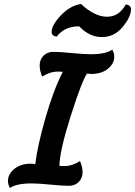

<svg xmlns="http://www.w3.org/2000/svg" viewBox="-20 -921 677 963"><path d="M611 -899Q637 -895 637 -875Q637 -836 595 -785.5Q553 -735 491 -735Q429 -735 377 -789Q303 -789 264 -737Q239 -741 239 -761Q239 -795 285.5 -844Q332 -893 386 -901Q456 -837 516.5 -837Q577 -837 611 -899ZM381 -113Q394 -86 394 -57Q394 -28 375 -8.5Q356 11 325.5 11Q295 11 234 5Q173 -1 138 -1Q62 -1 30 22Q20 6 20 -14Q20 -48 52 -74Q84 -100 136 -100Q143 -100 157 -98Q167 -185 207 -326Q247 -467 295 -561Q286 -562 271 -562Q231 -562 192 -537Q179 -564 179 -593Q179 -622 198 -641.5Q217 -661 247.5 -661Q278 -661 339 -655Q400 -649 435 -649Q511 -649 543 -672Q553 -656 553 -636Q553 -602 521 -576Q489 -550 437 -550Q430 -550 416 -552Q388 -508 333.5 -335.5Q279 -163 278 -89Q287 -88 302 -88Q342 -88 381 -113Z"/></svg>

Font: Clara
Style: Regular
Weight: 400
Designer: Proyecto DEMO
Foundry: Proyecto DEMO
Version: Version 1.002